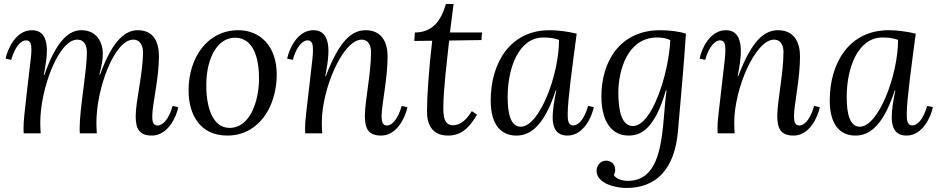

<svg xmlns="http://www.w3.org/2000/svg" viewBox="-20 -661 4645 952"><path d="M472.7 -291C484.9 -340.8 489.7 -358.9 489.7 -397C489.7 -445.8 463.4 -511.2 383.3 -511.2C328.1 -511.2 262.7 -470.2 199.7 -288.1H196.8C210 -360.8 243.7 -511.2 137.7 -511.2C58.1 -511.2 17.1 -417 7.8 -370.1L35.6 -364.3C55.7 -435.1 86.9 -460.9 108.9 -460.9C131.8 -460.9 135.7 -439.9 135.7 -416C135.7 -386.2 133.8 -382.3 115.7 -226.1C101.1 -100.1 96.7 -60.1 96.7 -25.9C96.7 -15.1 96.7 -8.8 97.7 0H181.6C180.7 -17.1 179.7 -33.2 179.7 -53.2C179.7 -222.2 271 -464.4 362.8 -464.4C401.9 -464.4 409.7 -430.2 410.6 -407.2C413.1 -323.2 375 -127 375 -25.9C375 -15.1 375 -8.8 376 0H460C459 -17.1 458 -33.2 458 -53.2C458 -222.2 546.9 -464.4 641.1 -464.4C679.7 -464.4 689 -426.3 689 -403.3C689 -297.4 652.8 -158.7 652.8 -85.4C652.8 -23.4 669.9 11.2 732.9 11.2C813 11.2 855 -82.5 863.8 -129.4L835.9 -135.7C815.9 -64.5 783.7 -38.6 761.7 -38.6C737.8 -38.6 734.9 -60.5 734.9 -85.4C734.9 -142.6 768.1 -270.5 768.1 -381.3C768.1 -450.7 743.2 -511.2 663.1 -511.2C608.4 -511.2 542 -473.1 476.1 -291Z M1162.1 -511.2C1008.3 -511.2 915 -375 915 -212.9C915 -88.9 975.1 11.2 1106.9 11.2C1262.2 11.2 1352.1 -130.9 1352.1 -292C1352.1 -432.1 1270 -511.2 1162.1 -511.2ZM1147 -474.1C1245.1 -472.2 1266.1 -355 1264.2 -261.2C1262.2 -164.1 1222.2 -24.9 1116.2 -26.9C1023.9 -28.8 1001 -153.8 1002.9 -246.1C1004.9 -374 1058.1 -475.1 1147 -474.1Z M1592.8 -283.2C1606 -356 1639.6 -511.2 1533.7 -511.2C1454.1 -511.2 1413.1 -417 1403.8 -370.1L1431.6 -364.3C1451.7 -435.1 1482.9 -460.9 1504.9 -460.9C1527.8 -460.9 1531.7 -439.9 1531.7 -416C1531.7 -386.2 1530.8 -382.3 1512.7 -226.1C1498 -100.1 1492.7 -60.1 1492.7 -25.9C1492.7 -15.1 1492.7 -8.8 1493.7 0H1577.6C1576.7 -17.1 1575.7 -33.2 1575.7 -53.2C1575.7 -222.2 1680.7 -464.4 1772.9 -464.4C1812 -464.4 1819.8 -426.3 1819.8 -403.3C1819.8 -296.4 1789.1 -159.7 1789.1 -85.4C1789.1 -23.4 1806.6 11.2 1870.1 11.2C1949.7 11.2 1990.7 -82.5 2000 -129.4L1971.7 -135.7C1951.7 -64.5 1920.9 -38.6 1898.9 -38.6C1875 -38.6 1872.1 -60.5 1872.1 -85.4C1872.1 -142.6 1901.9 -270.5 1901.9 -381.3C1901.9 -450.7 1873 -511.2 1793 -511.2C1728 -511.2 1664.1 -465.3 1595.7 -283.2Z M2229 -641.1H2190.9C2165 -550.8 2119.1 -500 2037.1 -500L2034.2 -458L2123 -459C2106 -314.9 2097.2 -182.1 2097.2 -106.9C2097.2 -43.9 2123 11.2 2201.2 11.2C2265.1 11.2 2306.2 -24.9 2345.2 -92.8L2319.3 -109.9C2281.2 -45.9 2244.1 -40 2225.1 -40C2181.2 -40 2178.2 -87.9 2178.2 -127C2178.2 -215.8 2195.3 -348.1 2207 -460L2367.2 -462.4L2370.1 -500H2210.9Z M2738.3 -212.9C2728 -163.1 2720.2 -116.7 2720.2 -79.1C2720.2 -24.9 2740.2 11.2 2793.9 11.2C2874 11.2 2915 -83 2924.3 -129.9L2896 -135.7C2876 -64.9 2845.2 -39.1 2823.2 -39.1C2793.9 -39.1 2794.9 -71.8 2794.9 -99.1C2794.9 -164.1 2818.4 -335 2839.4 -494.1C2795.9 -504.9 2745.1 -511.2 2705.1 -511.2C2510.3 -511.2 2413.1 -350.1 2413.1 -163.1C2413.1 -37.1 2468.3 11.2 2540 11.2C2595.2 11.2 2671.9 -16.1 2735.4 -212.9ZM2674.3 -475.1C2705.1 -475.1 2731.9 -471.2 2752 -462.9C2751 -284.2 2653.3 -32.7 2562 -32.7C2513.2 -32.7 2497.1 -94.7 2497.1 -179.7C2497.1 -326.7 2553.2 -475.1 2674.3 -475.1Z M3285.2 -212.9C3259.8 -46.9 3283.2 235.8 3092.8 235.8C3068.8 235.8 3036.6 228 3023.9 207.5C3027.8 198.7 3030.3 189.9 3030.3 181.6C3030.3 151.4 3008.8 135.7 2984.9 135.7C2958 135.7 2938 158.7 2938 186.5C2939.9 252.4 3037.6 271 3085.9 271C3232.9 271 3326.2 179.2 3341.8 -14.2C3354 -162.1 3371.1 -333 3380.9 -494.1C3349.1 -504.9 3298.3 -511.2 3253.4 -511.2C3053.2 -511.2 2961.9 -355 2961.9 -183.1C2961.9 -71.8 3003.9 11.2 3097.2 11.2C3156.7 11.2 3226.1 -20 3281.7 -212.9ZM3238.3 -475.1C3262.2 -475.1 3286.1 -471.2 3303.7 -461.9C3294.9 -291 3211.9 -36.1 3118.2 -36.1C3064 -36.1 3045.9 -107.9 3045.9 -200.2C3045.9 -312 3091.3 -475.1 3238.3 -475.1Z M3637.7 -283.2C3650.9 -356 3684.6 -511.2 3578.6 -511.2C3499 -511.2 3458 -417 3448.7 -370.1L3476.6 -364.3C3496.6 -435.1 3527.8 -460.9 3549.8 -460.9C3572.8 -460.9 3576.7 -439.9 3576.7 -416C3576.7 -386.2 3575.7 -382.3 3557.6 -226.1C3543 -100.1 3537.6 -60.1 3537.6 -25.9C3537.6 -15.1 3537.6 -8.8 3538.6 0H3622.6C3621.6 -17.1 3620.6 -33.2 3620.6 -53.2C3620.6 -222.2 3725.6 -464.4 3817.9 -464.4C3856.9 -464.4 3864.7 -426.3 3864.7 -403.3C3864.7 -296.4 3834 -159.7 3834 -85.4C3834 -23.4 3851.6 11.2 3915 11.2C3994.6 11.2 4035.6 -82.5 4044.9 -129.4L4016.6 -135.7C3996.6 -64.5 3965.8 -38.6 3943.8 -38.6C3919.9 -38.6 3917 -60.5 3917 -85.4C3917 -142.6 3946.8 -270.5 3946.8 -381.3C3946.8 -450.7 3918 -511.2 3837.9 -511.2C3772.9 -511.2 3709 -465.3 3640.6 -283.2Z M4419.4 -212.9C4409.2 -163.1 4401.4 -116.7 4401.4 -79.1C4401.4 -24.9 4421.4 11.2 4475.1 11.2C4555.2 11.2 4596.2 -83 4605.5 -129.9L4577.1 -135.7C4557.1 -64.9 4526.4 -39.1 4504.4 -39.1C4475.1 -39.1 4476.1 -71.8 4476.1 -99.1C4476.1 -164.1 4499.5 -335 4520.5 -494.1C4477.1 -504.9 4426.3 -511.2 4386.2 -511.2C4191.4 -511.2 4094.2 -350.1 4094.2 -163.1C4094.2 -37.1 4149.4 11.2 4221.2 11.2C4276.4 11.2 4353 -16.1 4416.5 -212.9ZM4355.5 -475.1C4386.2 -475.1 4413.1 -471.2 4433.1 -462.9C4432.1 -284.2 4334.5 -32.7 4243.2 -32.7C4194.3 -32.7 4178.2 -94.7 4178.2 -179.7C4178.2 -326.7 4234.4 -475.1 4355.5 -475.1Z"/></svg>

Font: Lora Italic
Style: Regular
Weight: 400
Italic angle: -3°
Designer: Olga Karpushina, Alexei Vanyashin
Foundry: Cyreal
Version: Version 1.011;PS 001.011;hotconv 1.0.70;makeotf.lib2.5.58329